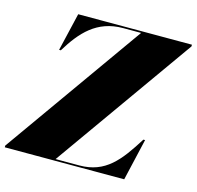

<svg xmlns="http://www.w3.org/2000/svg" viewBox="-163 -863 1000 976"><g transform="rotate(15 337.0 -375.0)"><path d="M464 -741 -55 -9V0H573.5L624.5 -220H615.5C536.5 -94 472 -9 335 -9H210L729 -741V-750H130.5L83.5 -550H92.5C157.5 -657 232 -741 369 -741Z"/></g></svg>

Font: Bodoni* 24pt Fatface
Style: Italic
Weight: 900
Italic angle: -13°
Version: Version 2.3